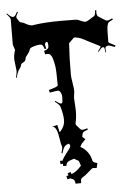

<svg xmlns="http://www.w3.org/2000/svg" viewBox="-74 -963 927 1333"><g transform="rotate(-5 390.0 -297.0)"><path d="M452.1 274.4Q436.5 283.7 436.5 298.3V314.5L397.5 315.4Q396.5 286.1 376.5 280.3L364.3 275.4L344.2 280.3L338.4 257.3Q350.6 253.4 353.5 253.4L348.1 239.7L369.1 231.4Q373.5 238.8 373.5 242.2Q373.5 245.6 372.6 245.6Q401.9 242.2 445.3 194.3Q443.8 190.4 442.1 184.6Q440.4 178.7 439.5 176.8L433.6 159.7Q409.2 147 402.3 141.6Q369.6 150.4 357.9 159.4Q346.2 168.5 345.2 186.5L322.3 185.5V169.4Q319.3 170.4 313.7 170.7Q308.1 170.9 305.2 171.4L303.2 148.4Q308.6 147.5 313.5 147.5Q318.4 147.5 318.4 151.4Q330.6 127.4 347.7 105.5Q364.7 83.5 374 71Q383.3 58.6 383.3 51.3Q383.3 43.9 371.6 27.3L415.5 -3.4Q430.7 17.6 443.4 17.6Q444.3 17.6 457.5 8.3L473.1 -4.4L492.2 13.7L475.6 30.3L476.6 33.7L469.2 35.6Q462.9 43 455.6 58.6V57.6L452.1 63.5Q481.9 79.1 501.7 106Q521.5 132.8 527.3 164.6Q528.8 172.4 535.4 176.8Q542 181.2 560.5 185.5L553.2 218.8H536.1Q532.2 217.3 526.9 217.3Q521.5 217.3 493.7 242.7Q465.8 268.1 451.2 274.4ZM645.5 -872.1 644.5 -856Q644.5 -833 655.8 -827.1L700.7 -798.8Q707 -793.9 716.3 -793.9Q725.6 -793.9 750.5 -806.2L754.4 -796.9Q731.9 -787.6 724.6 -781Q717.3 -774.4 713.4 -754.2Q709.5 -733.9 709.5 -645Q709.5 -638.7 758.3 -616.2L750.5 -606.9Q715.8 -620.1 712.4 -620.1Q685.5 -620.1 685.5 -602.1Q685.5 -594.2 688.5 -575.2H683.6Q680.2 -605.5 677.7 -608.4Q675.3 -611.3 672.4 -611.8H668.5Q662.1 -611.8 654.8 -604Q647.5 -596.2 636.7 -583L632.3 -585.9Q653.3 -611.8 653.3 -620.1L529.3 -683.1Q525.9 -686.5 505.6 -691.7Q485.4 -696.8 480 -696.8Q474.6 -696.8 470.7 -692.9L437.5 -660.2Q430.7 -563 430.7 -440.9Q430.7 -422.4 437.5 -383.8Q444.3 -345.2 444.3 -324.2L438.5 -280.8L443.4 -190.9Q443.4 -142.1 433.6 -101.1Q433.6 -92.8 436.5 -89.8L463.4 -59.1Q469.7 -53.2 479.2 -53.2Q488.8 -53.2 511.7 -61L514.6 -50.8Q490.7 -43.5 483.9 -37.8Q477.1 -32.2 475.6 -22.9Q470.2 16.6 447.8 37.1Q443.4 42.5 443.4 46.9L445.3 76.2L432.6 75.2L430.7 47.9Q430.7 31.2 396 33.2Q391.1 33.2 389.6 33.2Q365.7 33.2 350.3 45.7Q335 58.1 325.7 97.2L318.4 95.2Q326.7 65.9 326.7 57.4Q326.7 48.8 323.2 40.5Q319.8 32.2 314.5 -3.9Q302.2 -91.8 273.4 -91.8H268.6Q269.5 -92.8 270.5 -92.8L306.6 -102.1L317.4 -53.2L318.4 -51.8Q320.3 -51.8 325.7 -57.1Q356.4 -91.8 356 -132.1Q355.5 -172.4 339.4 -226.1Q335 -240.7 302.7 -265.1L306.6 -270Q332.5 -250 345.7 -247.1Q355 -250 356.4 -262.2L357.4 -291Q358.4 -307.6 350.3 -323.2Q342.3 -338.9 331.8 -338.9Q321.3 -338.9 274.4 -330.1L269.5 -349.1Q333.5 -365.7 333.5 -376Q333.5 -481.9 327.9 -512.7Q322.3 -543.5 316.9 -561.5Q306.2 -599.1 281.7 -599.1Q271.5 -599.1 265.6 -597.2L259.8 -622.1Q292.5 -630.4 292.5 -651.9Q292.5 -683.1 283.7 -683.1Q277.8 -683.1 274.2 -677.7Q270.5 -672.4 270.5 -665Q270.5 -657.7 276.4 -637.2L265.6 -633.8Q258.3 -655.3 252.9 -661.6Q247.6 -668 233.4 -668Q219.2 -668 191.2 -659.9Q163.1 -651.9 160.9 -639.2Q158.7 -626.5 143.1 -607.9Q127.4 -589.4 127.2 -580.8Q127 -572.3 121.6 -565.2Q116.2 -558.1 110.4 -555.7Q93.8 -548.8 91.3 -537.1Q89.4 -523.9 81.5 -515.6Q65.4 -498.5 54.7 -453.1L49.3 -454.1Q57.6 -485.4 57.6 -500L48.3 -582Q48.3 -613.3 58.6 -642.1L59.6 -646L47.4 -684.1L48.3 -859.9Q48.3 -872.1 21.5 -899.9L25.4 -903.8Q51.8 -876 64.5 -876H66.4Q73.2 -876 79.1 -881.8Q85 -887.7 96.7 -910.2L102.5 -905.8Q88.4 -881.3 88.4 -873.8Q88.4 -866.2 91.3 -862.8L108.4 -837.9Q113.3 -833 122.6 -832.3Q131.8 -831.5 153.6 -818.8Q175.3 -806.2 194.3 -806.2L217.8 -809.6Q289.1 -819.8 393.6 -819.8L499.5 -818.8Q510.7 -818.8 531 -808.8Q551.3 -798.8 562.7 -798.8Q574.2 -798.8 594.5 -812.5Q614.7 -826.2 621.8 -829.3Q628.9 -832.5 632.3 -840.3Q635.7 -848.1 637.7 -873ZM529.3 -683.1Q529.3 -683.1 530.8 -682.1Q529.3 -682.1 529.3 -683.1Z"/></g></svg>

Font: Eater Caps
Style: Regular
Weight: 400
Version: Version 001.002